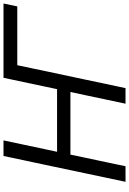

<svg xmlns="http://www.w3.org/2000/svg" viewBox="164 -918 753 1122"><g transform="rotate(-90 541.0 -356.5)"><path d="M40 0Q52.5 -59 64.2 -114Q76 -169 90 -236L140 -473Q154.5 -541 166.5 -597Q178.5 -653 191 -713H282Q269.5 -653.5 257.5 -597.2Q245.5 -541 231 -472.5L215.5 -400H581.5L597 -473Q611.5 -541 623.2 -597Q635 -653 648 -713H1082L1065 -632.5H721.5Q713 -592 704.2 -550.5Q695.5 -509 685.5 -461.5L637.5 -236Q623.5 -169 611.8 -114Q600 -59 587.5 0H496.5Q509 -59 520.8 -114Q532.5 -169 546.5 -236L565 -322H199L181 -236Q166.5 -169 155 -114Q143.5 -59 131 0Z"/></g></svg>

Font: Commissioner
Style: Italic
Weight: 400
Italic angle: -12°
Designer: Kostas Bartsokas
Foundry: Kostas Bartsokas
Version: Version 1.000; ttfautohint (v1.8.3)